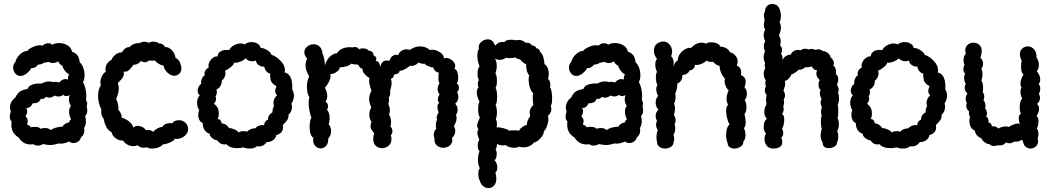

<svg xmlns="http://www.w3.org/2000/svg" viewBox="-20 -759 5390 981"><path d="M47 -413Q47 -431 59 -443Q62 -458 73 -471.5Q84 -485 97.5 -492.5Q111 -500 119 -498Q126 -509 147 -518.5Q168 -528 186 -528Q190 -528 198 -526Q209 -538 227 -538Q241 -538 247 -530Q260 -539 281 -539Q306 -539 325.5 -527Q345 -515 348 -495Q366 -489 375.5 -476.5Q385 -464 387 -442Q400 -429 406 -411.5Q412 -394 412 -376Q412 -353 404 -339Q411 -329 416 -309Q421 -289 421 -270Q421 -262 419 -250Q426 -235 426 -230Q426 -227 423 -216Q424 -212 425 -206.5Q426 -201 426 -193Q426 -178 415 -166Q419 -155 419 -139Q419 -118 409 -105Q411 -101 411 -92Q411 -71 394 -57Q390 -43 379 -35.5Q368 -28 355 -28Q342 -28 334 -36Q308 -25 292 -25Q284 -25 280 -26Q254 -18 236 -18Q223 -18 200 -23Q186 -15 173 -15Q161 -15 151 -22Q146 -21 136 -21Q97 -21 76 -56Q38 -78 38 -122Q38 -133 39 -139Q30 -145 30 -164Q30 -177 35 -187Q31 -205 31 -210Q31 -239 59 -262Q70 -285 84.5 -293Q99 -301 121 -305Q127 -322 149 -328Q171 -334 192 -332Q198 -336 209 -339.5Q220 -343 231 -343Q243 -343 252 -339Q254 -341 262 -341Q268 -341 274 -340Q280 -339 282 -337Q296 -355 315 -355Q321 -355 327 -352V-355Q327 -372 334 -379Q324 -382 312.5 -396.5Q301 -411 299 -423Q283 -430 277 -446Q265 -437 249 -437Q238 -437 228 -443Q211 -438 206 -439Q192 -429 175 -429Q160 -409 140 -411Q131 -395 115.5 -383Q100 -371 84 -371Q66 -371 55 -388Q47 -401 47 -413ZM122 -142Q122 -134 118 -122Q122 -122 129.5 -117.5Q137 -113 138 -108Q146 -111 158 -111Q180 -111 187 -101Q198 -105 210 -105Q229 -105 240 -94Q248 -102 266.5 -107Q285 -112 300 -112Q309 -130 332 -133Q334 -140 343 -151Q339 -157 336 -167Q333 -177 333 -187Q333 -208 343 -218Q332 -232 332 -251Q332 -264 336 -273Q328 -268 318 -268Q309 -268 303 -275Q294 -266 278 -266Q268 -266 258 -271Q247 -260 231 -260Q226 -260 216 -264Q201 -249 189 -255Q183 -241 173.5 -236Q164 -231 147 -231Q143 -220 133.5 -213Q124 -206 114 -208Q119 -201 119 -192Q119 -177 110 -165Q122 -153 122 -142Z M758 0Q738 0 730 -7Q723 -4 715 -4Q696 -4 683 -17Q671 -12 662 -12Q646 -12 630.5 -20.5Q615 -29 609 -41Q590 -39 571.5 -52.5Q553 -66 550 -84Q520 -97 509 -154Q503 -159 500 -169Q497 -179 497 -189Q497 -196 498 -199Q481 -233 481 -269Q481 -302 495 -323Q493 -333 493 -338Q493 -355 501 -370.5Q509 -386 521 -393Q519 -398 519 -407Q519 -423 529.5 -436.5Q540 -450 550 -453Q554 -467 569.5 -479.5Q585 -492 602 -491Q622 -521 642 -518Q651 -530 666.5 -535Q682 -540 695 -539Q705 -546 717 -546Q729 -546 741 -540Q749 -546 763 -546Q773 -546 782 -543Q791 -540 794 -536Q802 -538 811 -532.5Q820 -527 822 -519Q839 -519 851.5 -508.5Q864 -498 870.5 -484.5Q877 -471 876 -464Q893 -456 900 -438Q907 -422 907 -410Q907 -390 892 -379Q882 -372 871 -372Q853 -372 836.5 -387Q820 -402 815 -424Q802 -426 790 -433.5Q778 -441 771 -450Q768 -449 756 -449Q745 -449 741 -450Q732 -441 721 -441Q710 -441 700 -448Q687 -428 662 -428Q649 -410 639 -400.5Q629 -391 612 -393Q613 -390 613 -384Q613 -372 607 -363Q601 -354 593.5 -346.5Q586 -339 582 -335Q587 -320 587 -307Q587 -284 573 -252Q578 -245 581.5 -232.5Q585 -220 585 -208Q585 -201 584 -198Q591 -193 596.5 -181Q602 -169 602 -158Q627 -150 643.5 -135Q660 -120 660 -107Q671 -116 684 -116Q696 -116 707.5 -110Q719 -104 725 -94Q730 -95 737 -95Q752 -95 763 -85Q767 -93 783 -102Q799 -111 809 -110Q815 -120 825.5 -125Q836 -130 848 -130Q856 -130 859 -129Q872 -145 894 -145Q913 -145 927 -132Q941 -119 941 -100Q941 -78 922.5 -63.5Q904 -49 881 -49Q872 -49 868 -50Q876 -48 866.5 -41Q857 -34 840 -27.5Q823 -21 813 -22Q804 -11 789 -5.5Q774 0 758 0Z M1256 0Q1237 0 1225 -6Q1207 -2 1193 -2Q1154 -2 1137 -22Q1133 -21 1126 -21Q1103 -21 1091 -42Q1081 -41 1065.5 -52.5Q1050 -64 1052 -75Q1036 -79 1025.5 -94.5Q1015 -110 1016 -130Q1005 -134 999 -146Q993 -158 993 -173Q993 -189 998 -196Q987 -213 987 -235Q987 -258 1001 -272Q990 -280 990 -296Q990 -306 995 -316Q1000 -326 1008 -330Q1006 -344 1011.5 -356.5Q1017 -369 1027 -375Q1025 -378 1025 -384Q1025 -393 1031.5 -402Q1038 -411 1046 -413Q1045 -416 1045 -421Q1045 -442 1061 -457.5Q1077 -473 1092 -471Q1092 -485 1104.5 -494.5Q1117 -504 1137 -504Q1146 -504 1151 -503Q1158 -518 1175 -527.5Q1192 -537 1210 -537Q1222 -537 1230 -532Q1244 -544 1265 -544Q1282 -544 1295.5 -536Q1309 -528 1312 -514Q1328 -514 1346 -502.5Q1364 -491 1367 -479Q1391 -472 1413.5 -448.5Q1436 -425 1436 -401Q1436 -397 1434 -389Q1477 -380 1473 -302Q1482 -287 1482 -270Q1482 -250 1469 -230Q1472 -221 1472 -213Q1472 -201 1467 -190Q1462 -179 1454 -173Q1455 -157 1448.5 -147Q1442 -137 1425 -120Q1426 -116 1426 -108Q1426 -78 1392 -69Q1389 -53 1375.5 -43Q1362 -33 1343 -33Q1327 -11 1304 -11Q1297 -11 1293 -12Q1281 0 1256 0ZM1226 -89Q1240 -89 1241 -85Q1249 -94 1261 -99Q1273 -104 1283 -103Q1300 -120 1320 -120Q1327 -120 1330 -119Q1329 -128 1335 -136.5Q1341 -145 1349 -148Q1349 -161 1355.5 -170.5Q1362 -180 1372 -185Q1372 -205 1380 -217Q1377 -225 1377 -233Q1377 -244 1382 -254.5Q1387 -265 1396 -272Q1386 -281 1386 -294Q1386 -306 1393 -318Q1373 -330 1366.5 -341.5Q1360 -353 1360 -384Q1351 -383 1341.5 -394Q1332 -405 1330 -419Q1319 -416 1303.5 -425.5Q1288 -435 1288 -450Q1280 -446 1269 -446Q1248 -446 1235 -461Q1224 -450 1206.5 -443.5Q1189 -437 1176 -439Q1175 -429 1158.5 -415.5Q1142 -402 1129 -398Q1132 -392 1132 -384Q1132 -374 1127 -364Q1122 -354 1113 -347Q1114 -333 1106.5 -320Q1099 -307 1086 -302Q1088 -294 1088 -289Q1088 -275 1081 -267Q1084 -260 1084 -253Q1084 -242 1073 -229Q1098 -212 1098 -180Q1098 -163 1092 -151Q1102 -150 1106 -145Q1110 -140 1113 -129Q1138 -126 1150 -105Q1161 -105 1177.5 -98Q1194 -91 1199 -82Q1207 -89 1226 -89Z M1980 -48Q1980 -27 1965.5 -14.5Q1951 -2 1932 -2Q1913 -2 1900 -14Q1887 -26 1887 -49Q1887 -64 1892 -78Q1881 -91 1877 -98.5Q1873 -106 1873 -114Q1873 -121 1878 -138Q1867 -150 1867 -172Q1867 -195 1877 -209Q1873 -219 1869.5 -230.5Q1866 -242 1866 -253Q1866 -274 1878 -295Q1866 -329 1866 -345Q1866 -355 1868 -360Q1854 -368 1843 -380.5Q1832 -393 1832 -407Q1823 -410 1818.5 -415.5Q1814 -421 1809 -429Q1786 -429 1773 -434Q1770 -426 1749.5 -420Q1729 -414 1717 -416Q1714 -401 1698.5 -390.5Q1683 -380 1667 -381Q1669 -378 1669 -371Q1669 -356 1658.5 -337Q1648 -318 1640 -311Q1652 -289 1652 -268Q1652 -251 1643 -239Q1656 -233 1656 -216Q1656 -206 1650 -198Q1664 -187 1664 -154Q1664 -133 1659 -125Q1672 -109 1672 -89Q1672 -68 1657 -51Q1658 -27 1646.5 -14Q1635 -1 1618 -1Q1603 -1 1591.5 -12.5Q1580 -24 1580 -43Q1580 -51 1581 -55Q1562 -67 1562 -111Q1562 -141 1571 -159Q1566 -168 1561.5 -191.5Q1557 -215 1557 -235Q1557 -253 1561 -261Q1548 -284 1548 -314Q1548 -345 1560 -369Q1541 -398 1541 -425Q1541 -441 1549 -460Q1535 -475 1535 -492Q1535 -509 1549.5 -521Q1564 -533 1583 -533Q1600 -533 1613 -521Q1626 -509 1628 -484Q1633 -477 1637 -455.5Q1641 -434 1640 -424Q1645 -444 1659 -463Q1680 -486 1702 -487Q1709 -501 1727 -509.5Q1745 -518 1766 -518Q1777 -518 1782 -517Q1790 -519 1793 -519Q1806 -519 1815 -507Q1822 -512 1833 -512Q1843 -512 1851.5 -509Q1860 -506 1864 -500Q1887 -499 1889 -476Q1903 -469 1903 -460Q1903 -455 1900 -447Q1910 -448 1915 -440Q1920 -432 1924 -417Q1926 -434 1935 -442Q1944 -450 1956 -450Q1961 -450 1969 -448Q1974 -462 1983 -470.5Q1992 -479 2003 -479Q2006 -479 2014 -477Q2019 -491 2031 -499Q2043 -507 2057 -507Q2065 -507 2074 -504Q2099 -522 2126 -522Q2156 -522 2177 -503Q2183 -505 2188 -505Q2208 -505 2228.5 -491.5Q2249 -478 2248 -460Q2254 -463 2260 -463Q2276 -463 2291 -450Q2306 -437 2306 -421Q2306 -414 2302 -407Q2312 -404 2316.5 -391.5Q2321 -379 2321 -363Q2321 -352 2319 -343.5Q2317 -335 2313 -333Q2325 -326 2325 -311Q2325 -298 2315 -287Q2322 -277 2322 -264Q2322 -243 2306 -229Q2318 -216 2318 -198Q2318 -184 2310 -173Q2313 -164 2313 -156Q2313 -143 2307 -130Q2301 -117 2299 -114Q2306 -104 2306 -90Q2306 -68 2290 -55Q2291 -52 2291 -45Q2291 -26 2277.5 -15Q2264 -4 2245 -4Q2225 -4 2211.5 -16.5Q2198 -29 2200 -51Q2196 -63 2196 -70Q2196 -87 2209 -102Q2207 -107 2207 -119Q2207 -134 2213 -147Q2211 -153 2211 -156Q2211 -164 2215.5 -174Q2220 -184 2221 -186Q2215 -198 2215 -211Q2215 -227 2224 -234Q2217 -241 2217 -251Q2217 -262 2226 -277Q2216 -287 2216 -304Q2216 -321 2226 -334Q2220 -339 2220 -359Q2220 -375 2222 -389Q2213 -388 2204 -396.5Q2195 -405 2195 -415Q2188 -413 2169.5 -420.5Q2151 -428 2150 -434Q2147 -433 2142 -433Q2134 -433 2118 -439Q2099 -419 2074 -423Q2065 -414 2050 -406Q2035 -398 2022 -397Q2020 -388 2015.5 -385Q2011 -382 2004 -380.5Q1997 -379 1993 -378Q1993 -361 1977 -356Q1981 -345 1981 -335Q1981 -327 1978 -314Q1975 -301 1973 -293Q1974 -290 1974 -283Q1974 -272 1966 -260Q1968 -252 1968 -247Q1968 -240 1964 -228Q1972 -210 1972 -197Q1972 -185 1968 -173Q1978 -160 1978 -134Q1978 -122 1975 -113Q1985 -103 1985 -88Q1985 -76 1977 -69Q1980 -59 1980 -48Z M2792 -324Q2792 -319 2790 -311Q2795 -309 2798 -292.5Q2801 -276 2801 -256Q2801 -226 2794 -218Q2797 -211 2797 -202Q2797 -181 2779 -167Q2782 -161 2782 -151Q2782 -135 2775 -115.5Q2768 -96 2759 -88Q2759 -72 2741.5 -52.5Q2724 -33 2708 -31Q2701 -20 2686 -13Q2671 -6 2655 -6Q2642 -6 2633 -10Q2623 -4 2607 -4Q2594 -4 2581.5 -8Q2569 -12 2563 -18Q2555 -16 2549 -16Q2529 -16 2520 -25Q2519 -20 2518 -10.5Q2517 -1 2512 4Q2518 13 2518 27Q2518 49 2507 60Q2513 65 2517 75.5Q2521 86 2521 97Q2521 114 2511 123Q2516 138 2516 154Q2516 177 2504 189.5Q2492 202 2476 202Q2461 202 2448.5 192Q2436 182 2431 163Q2428 159 2426 149.5Q2424 140 2424 129Q2424 105 2432 102Q2422 83 2422 57Q2422 35 2430 14Q2421 5 2421 -16Q2421 -34 2429 -44Q2427 -51 2423 -61.5Q2419 -72 2419 -80Q2419 -87 2424 -97Q2418 -109 2418 -118Q2418 -127 2424 -140Q2430 -153 2432 -158Q2423 -172 2423 -202Q2423 -229 2430 -239Q2416 -269 2416 -286Q2416 -303 2425 -313Q2421 -321 2421 -331Q2421 -341 2427 -350Q2420 -361 2420 -382Q2420 -409 2430 -420Q2419 -448 2419 -475Q2419 -498 2427 -509Q2426 -512 2426 -518Q2426 -535 2440.5 -546.5Q2455 -558 2472 -558Q2485 -558 2494 -551Q2503 -544 2507 -530L2512 -527Q2519 -537 2531 -541.5Q2543 -546 2557 -544Q2566 -556 2591 -556Q2607 -556 2620 -553Q2626 -555 2631 -555Q2641 -555 2651 -550.5Q2661 -546 2664 -541Q2677 -541 2683.5 -539Q2690 -537 2698 -527Q2706 -527 2712.5 -522.5Q2719 -518 2721 -512Q2730 -511 2733.5 -507Q2737 -503 2740 -494Q2760 -475 2762 -431Q2773 -425 2778.5 -411Q2784 -397 2784 -381Q2784 -368 2780 -356Q2792 -346 2792 -324ZM2672 -121Q2672 -144 2689 -165Q2686 -180 2686 -183Q2686 -206 2705 -222Q2702 -240 2702 -264Q2702 -277 2704 -283Q2694 -291 2687.5 -311.5Q2681 -332 2681 -352Q2681 -365 2684 -374Q2676 -382 2671.5 -399Q2667 -416 2669 -430Q2661 -433 2651.5 -441Q2642 -449 2637 -456Q2630 -456 2623.5 -459Q2617 -462 2610 -466Q2605 -462 2586 -462Q2571 -462 2566 -464Q2549 -453 2532 -453Q2520 -453 2509 -460Q2518 -445 2518 -422Q2518 -399 2511 -385Q2519 -374 2519 -345Q2519 -320 2512 -310Q2520 -296 2520 -263Q2520 -235 2512 -222Q2519 -209 2519 -185Q2519 -163 2513 -151Q2519 -142 2519 -123Q2519 -116 2517 -108Q2529 -110 2550.5 -104.5Q2572 -99 2582 -91Q2588 -93 2607 -93Q2627 -93 2632 -91Q2637 -102 2649 -110.5Q2661 -119 2672 -121Z M2887 -413Q2887 -431 2899 -443Q2902 -458 2913 -471.5Q2924 -485 2937.5 -492.5Q2951 -500 2959 -498Q2966 -509 2987 -518.5Q3008 -528 3026 -528Q3030 -528 3038 -526Q3049 -538 3067 -538Q3081 -538 3087 -530Q3100 -539 3121 -539Q3146 -539 3165.5 -527Q3185 -515 3188 -495Q3206 -489 3215.5 -476.5Q3225 -464 3227 -442Q3240 -429 3246 -411.5Q3252 -394 3252 -376Q3252 -353 3244 -339Q3251 -329 3256 -309Q3261 -289 3261 -270Q3261 -262 3259 -250Q3266 -235 3266 -230Q3266 -227 3263 -216Q3264 -212 3265 -206.5Q3266 -201 3266 -193Q3266 -178 3255 -166Q3259 -155 3259 -139Q3259 -118 3249 -105Q3251 -101 3251 -92Q3251 -71 3234 -57Q3230 -43 3219 -35.5Q3208 -28 3195 -28Q3182 -28 3174 -36Q3148 -25 3132 -25Q3124 -25 3120 -26Q3094 -18 3076 -18Q3063 -18 3040 -23Q3026 -15 3013 -15Q3001 -15 2991 -22Q2986 -21 2976 -21Q2937 -21 2916 -56Q2878 -78 2878 -122Q2878 -133 2879 -139Q2870 -145 2870 -164Q2870 -177 2875 -187Q2871 -205 2871 -210Q2871 -239 2899 -262Q2910 -285 2924.5 -293Q2939 -301 2961 -305Q2967 -322 2989 -328Q3011 -334 3032 -332Q3038 -336 3049 -339.5Q3060 -343 3071 -343Q3083 -343 3092 -339Q3094 -341 3102 -341Q3108 -341 3114 -340Q3120 -339 3122 -337Q3136 -355 3155 -355Q3161 -355 3167 -352V-355Q3167 -372 3174 -379Q3164 -382 3152.5 -396.5Q3141 -411 3139 -423Q3123 -430 3117 -446Q3105 -437 3089 -437Q3078 -437 3068 -443Q3051 -438 3046 -439Q3032 -429 3015 -429Q3000 -409 2980 -411Q2971 -395 2955.5 -383Q2940 -371 2924 -371Q2906 -371 2895 -388Q2887 -401 2887 -413ZM2962 -142Q2962 -134 2958 -122Q2962 -122 2969.5 -117.5Q2977 -113 2978 -108Q2986 -111 2998 -111Q3020 -111 3027 -101Q3038 -105 3050 -105Q3069 -105 3080 -94Q3088 -102 3106.5 -107Q3125 -112 3140 -112Q3149 -130 3172 -133Q3174 -140 3183 -151Q3179 -157 3176 -167Q3173 -177 3173 -187Q3173 -208 3183 -218Q3172 -232 3172 -251Q3172 -264 3176 -273Q3168 -268 3158 -268Q3149 -268 3143 -275Q3134 -266 3118 -266Q3108 -266 3098 -271Q3087 -260 3071 -260Q3066 -260 3056 -264Q3041 -249 3029 -255Q3023 -241 3013.5 -236Q3004 -231 2987 -231Q2983 -220 2973.5 -213Q2964 -206 2954 -208Q2959 -201 2959 -192Q2959 -177 2950 -165Q2962 -153 2962 -142Z M3503 -399Q3496 -379 3466 -375Q3467 -358 3459 -346.5Q3451 -335 3441 -333Q3441 -307 3430 -279Q3432 -271 3432 -265Q3432 -245 3424 -229Q3429 -219 3429 -206Q3429 -189 3423 -171Q3432 -159 3432 -144Q3432 -135 3427 -123Q3430 -117 3430 -104Q3430 -82 3421 -72Q3425 -58 3425 -50Q3425 -42 3422 -36Q3422 -19 3409 -9.5Q3396 0 3378 0Q3361 0 3348.5 -9.5Q3336 -19 3337 -36Q3334 -45 3334 -55Q3334 -76 3341 -95Q3332 -107 3332 -121Q3332 -130 3337 -142Q3330 -153 3330 -167Q3330 -177 3334 -185Q3338 -193 3344 -198Q3330 -214 3330 -235Q3330 -255 3343 -269Q3339 -274 3336 -284Q3333 -294 3333 -304Q3333 -317 3339 -323Q3331 -341 3331 -364Q3331 -384 3337 -391Q3328 -411 3328 -429Q3328 -449 3337 -458Q3321 -477 3321 -500Q3321 -528 3345 -541Q3357 -547 3369 -547Q3388 -547 3401 -531.5Q3414 -516 3414 -495Q3414 -484 3409 -472Q3422 -459 3422 -439Q3422 -425 3420 -416Q3428 -445 3443 -450Q3443 -469 3455 -485Q3467 -501 3483.5 -509Q3500 -517 3511 -514Q3536 -541 3565 -541Q3578 -541 3588 -536Q3597 -543 3615 -543Q3630 -543 3643 -537.5Q3656 -532 3660 -521Q3696 -519 3711 -491Q3724 -490 3736.5 -476Q3749 -462 3749 -444Q3749 -436 3744 -424Q3767 -415 3767 -389Q3767 -380 3766 -376Q3779 -369 3784.5 -361.5Q3790 -354 3790 -343Q3790 -331 3784 -311Q3796 -302 3796 -281Q3796 -259 3785 -248Q3794 -233 3794 -211Q3794 -189 3784 -176Q3790 -146 3790 -134Q3790 -113 3781 -105Q3789 -87 3789 -70Q3789 -47 3778 -36Q3779 -20 3764.5 -10Q3750 0 3732 0Q3718 0 3708 -7Q3698 -14 3698 -27Q3690 -46 3690 -70Q3690 -107 3708 -124Q3701 -133 3695.5 -153.5Q3690 -174 3690 -192Q3690 -217 3700 -223Q3692 -238 3692 -254Q3692 -272 3703 -298Q3694 -305 3688 -319Q3682 -333 3682 -346Q3682 -350 3684 -358Q3673 -367 3664.5 -387Q3656 -407 3657 -423Q3648 -424 3639 -429Q3630 -434 3625 -443H3614Q3597 -443 3590 -450Q3582 -440 3563.5 -432.5Q3545 -425 3531 -428H3530Q3532 -417 3523.5 -408.5Q3515 -400 3503 -399Z M3977 -33Q3977 -16 3964.5 -8Q3952 0 3931 0Q3909 0 3897.5 -14.5Q3886 -29 3886 -49Q3886 -66 3894 -76Q3882 -88 3882 -112Q3882 -138 3898 -153Q3885 -166 3885 -187Q3885 -208 3897 -227Q3894 -236 3894 -248Q3894 -263 3897 -273Q3888 -284 3888 -297Q3888 -309 3894 -318Q3890 -325 3890 -334Q3890 -342 3893 -349Q3882 -363 3882 -382Q3882 -397 3890 -410Q3887 -418 3887 -426Q3887 -431 3889 -439Q3882 -449 3882 -468Q3882 -486 3889 -496Q3883 -508 3883 -523Q3883 -537 3890 -548Q3882 -564 3882 -578Q3882 -595 3890 -608Q3883 -616 3883 -632Q3883 -644 3887 -658Q3883 -672 3883 -681Q3883 -693 3889 -700Q3888 -717 3899 -728Q3910 -739 3926 -739Q3934 -739 3946 -734Q3957 -728 3963.5 -712Q3970 -696 3970 -678Q3970 -660 3963 -646Q3970 -633 3970 -618Q3970 -601 3960 -579Q3969 -563 3969 -545Q3969 -534 3965 -527Q3976 -519 3976 -503Q3976 -494 3970 -483Q3976 -481 3977.5 -468Q3979 -455 3979 -453Q3984 -466 3997 -473.5Q4010 -481 4020 -479Q4024 -491 4035 -497.5Q4046 -504 4058 -504Q4063 -504 4071 -502Q4079 -510 4095 -510Q4106 -510 4113 -506Q4118 -509 4126 -509Q4136 -509 4146 -504Q4154 -507 4161 -507Q4174 -507 4183 -498Q4192 -500 4207 -490Q4222 -480 4223 -467Q4241 -452 4241 -435Q4241 -429 4238 -424Q4244 -420 4248 -411Q4252 -402 4252 -392Q4252 -385 4251 -381Q4263 -372 4263 -353Q4263 -339 4256 -327Q4265 -313 4265 -301Q4265 -294 4262 -286Q4267 -273 4267 -256Q4267 -236 4260 -223Q4263 -216 4263 -193Q4263 -164 4259 -155Q4266 -145 4266 -124Q4266 -100 4257 -89Q4263 -80 4263 -63Q4263 -43 4256 -29Q4257 -18 4243.5 -10Q4230 -2 4214 -2Q4200 -2 4191.5 -9Q4183 -16 4184 -29Q4173 -46 4173 -67Q4173 -85 4179 -101Q4174 -116 4174 -137Q4174 -159 4179 -169Q4175 -175 4175 -188Q4175 -203 4180 -211Q4173 -222 4173 -237Q4173 -248 4178 -253Q4169 -267 4169 -283Q4169 -294 4173 -299Q4162 -307 4162 -327Q4162 -343 4169 -350Q4151 -365 4151 -383Q4151 -393 4155 -401Q4148 -399 4139 -405.5Q4130 -412 4127 -420Q4117 -415 4102 -415Q4096 -415 4094 -416Q4090 -410 4078.5 -405.5Q4067 -401 4061 -403Q4053 -395 4041 -387Q4029 -379 4024 -380Q4022 -371 4011 -358.5Q4000 -346 3990 -346Q3992 -338 3992 -333Q3992 -320 3983 -295Q3991 -284 3991 -272Q3991 -261 3984 -249Q3986 -245 3986 -236Q3986 -227 3982 -215Q3984 -208 3984 -199Q3984 -189 3976 -176Q3987 -171 3987 -147Q3987 -135 3984 -122Q3981 -109 3976 -101Q3982 -91 3982 -78Q3982 -65 3972 -56Q3977 -41 3977 -33Z M4593 0Q4574 0 4562 -6Q4544 -2 4530 -2Q4491 -2 4474 -22Q4470 -21 4463 -21Q4440 -21 4428 -42Q4418 -41 4402.5 -52.5Q4387 -64 4389 -75Q4373 -79 4362.5 -94.5Q4352 -110 4353 -130Q4342 -134 4336 -146Q4330 -158 4330 -173Q4330 -189 4335 -196Q4324 -213 4324 -235Q4324 -258 4338 -272Q4327 -280 4327 -296Q4327 -306 4332 -316Q4337 -326 4345 -330Q4343 -344 4348.5 -356.5Q4354 -369 4364 -375Q4362 -378 4362 -384Q4362 -393 4368.5 -402Q4375 -411 4383 -413Q4382 -416 4382 -421Q4382 -442 4398 -457.5Q4414 -473 4429 -471Q4429 -485 4441.5 -494.5Q4454 -504 4474 -504Q4483 -504 4488 -503Q4495 -518 4512 -527.5Q4529 -537 4547 -537Q4559 -537 4567 -532Q4581 -544 4602 -544Q4619 -544 4632.5 -536Q4646 -528 4649 -514Q4665 -514 4683 -502.5Q4701 -491 4704 -479Q4728 -472 4750.5 -448.5Q4773 -425 4773 -401Q4773 -397 4771 -389Q4814 -380 4810 -302Q4819 -287 4819 -270Q4819 -250 4806 -230Q4809 -221 4809 -213Q4809 -201 4804 -190Q4799 -179 4791 -173Q4792 -157 4785.5 -147Q4779 -137 4762 -120Q4763 -116 4763 -108Q4763 -78 4729 -69Q4726 -53 4712.5 -43Q4699 -33 4680 -33Q4664 -11 4641 -11Q4634 -11 4630 -12Q4618 0 4593 0ZM4563 -89Q4577 -89 4578 -85Q4586 -94 4598 -99Q4610 -104 4620 -103Q4637 -120 4657 -120Q4664 -120 4667 -119Q4666 -128 4672 -136.5Q4678 -145 4686 -148Q4686 -161 4692.5 -170.5Q4699 -180 4709 -185Q4709 -205 4717 -217Q4714 -225 4714 -233Q4714 -244 4719 -254.5Q4724 -265 4733 -272Q4723 -281 4723 -294Q4723 -306 4730 -318Q4710 -330 4703.5 -341.5Q4697 -353 4697 -384Q4688 -383 4678.5 -394Q4669 -405 4667 -419Q4656 -416 4640.5 -425.5Q4625 -435 4625 -450Q4617 -446 4606 -446Q4585 -446 4572 -461Q4561 -450 4543.5 -443.5Q4526 -437 4513 -439Q4512 -429 4495.5 -415.5Q4479 -402 4466 -398Q4469 -392 4469 -384Q4469 -374 4464 -364Q4459 -354 4450 -347Q4451 -333 4443.5 -320Q4436 -307 4423 -302Q4425 -294 4425 -289Q4425 -275 4418 -267Q4421 -260 4421 -253Q4421 -242 4410 -229Q4435 -212 4435 -180Q4435 -163 4429 -151Q4439 -150 4443 -145Q4447 -140 4450 -129Q4475 -126 4487 -105Q4498 -105 4514.5 -98Q4531 -91 4536 -82Q4544 -89 4563 -89Z M5058 -13Q5044 -13 5035 -23Q5024 -22 5010.5 -32.5Q4997 -43 4994 -53Q4982 -56 4972.5 -66.5Q4963 -77 4960 -93Q4948 -96 4940.5 -109.5Q4933 -123 4933 -141Q4933 -152 4936 -162Q4929 -173 4931 -190Q4917 -202 4917 -218Q4917 -226 4920 -233Q4914 -242 4914 -254Q4914 -269 4923 -281Q4909 -293 4909 -311Q4909 -322 4915 -330Q4906 -343 4906 -361Q4906 -375 4912 -382Q4902 -390 4902 -406Q4902 -416 4908 -428Q4903 -436 4903 -451Q4903 -473 4915 -485Q4912 -494 4912 -502Q4912 -520 4924.5 -530.5Q4937 -541 4954 -541Q4971 -541 4983.5 -530Q4996 -519 4996 -498Q4996 -482 4989 -464Q5003 -452 5003 -433Q5003 -419 4994 -408Q5000 -397 5000 -379Q5000 -360 4994 -348Q5003 -336 5003 -311Q5003 -294 5001 -288Q5009 -279 5009 -265Q5009 -257 5005 -247Q5015 -236 5015 -217Q5015 -211 5013 -205Q5017 -202 5020 -194.5Q5023 -187 5023 -179Q5023 -169 5018 -162Q5026 -161 5029 -151.5Q5032 -142 5030 -133H5031Q5038 -133 5043.5 -125.5Q5049 -118 5047 -112Q5050 -114 5056 -114Q5064 -114 5070.5 -110.5Q5077 -107 5080 -102Q5100 -113 5118 -113Q5127 -113 5134 -110Q5143 -117 5157.5 -122.5Q5172 -128 5183 -128Q5188 -128 5192 -126Q5185 -137 5185 -154Q5185 -173 5197 -178Q5190 -186 5190 -212Q5190 -243 5203 -256Q5194 -271 5194 -289Q5194 -305 5200 -311Q5194 -319 5194 -331Q5194 -343 5198.5 -356.5Q5203 -370 5210 -378Q5197 -387 5197 -417Q5197 -436 5200 -448Q5191 -468 5191 -482Q5191 -500 5203 -511Q5215 -522 5231 -522Q5250 -522 5263.5 -507Q5277 -492 5276 -464Q5281 -459 5284.5 -448.5Q5288 -438 5288 -427Q5288 -405 5277 -396Q5295 -374 5295 -353Q5295 -339 5287 -330Q5295 -319 5295 -306Q5295 -293 5288 -279Q5294 -270 5294 -259Q5294 -241 5279 -228Q5289 -217 5289 -202Q5289 -186 5276 -166Q5286 -160 5286 -141Q5286 -122 5278 -102Q5286 -91 5286 -73Q5286 -62 5282 -55Q5284 -45 5284 -40Q5284 -21 5272.5 -10.5Q5261 0 5245 0Q5231 0 5220 -9.5Q5209 -19 5207 -37Q5206 -38 5204.5 -40.5Q5203 -43 5202 -45Q5185 -35 5171 -35Q5166 -35 5163 -36Q5150 -27 5138 -27Q5128 -27 5119 -31Q5115 -24 5106.5 -20Q5098 -16 5088 -16Q5082 -16 5079 -17Q5068 -13 5058 -13Z"/></svg>

Font: Pangolin
Style: Regular
Weight: 400
Designer: Kevin Burke
Foundry: Google, Inc.
Version: Version 1.101